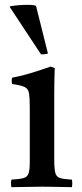

<svg xmlns="http://www.w3.org/2000/svg" viewBox="-20 -772 338 793"><path d="M277 1Q249 1 220 0Q191 -1 156 -1Q124 -1 90.5 0Q57 1 27 1Q24 -15 27 -30Q61 -32 77 -36.5Q93 -41 98 -56Q103 -71 103 -104V-328Q103 -367 100 -386Q97 -405 82 -412.5Q67 -420 30 -425Q27 -439 30 -451Q72 -459 112 -471.5Q152 -484 189 -497L206 -491Q205 -460 204.5 -433Q204 -406 204 -382V-114Q204 -75 208.5 -58Q213 -41 228.5 -36.5Q244 -32 277 -30Q280 -15 277 1ZM21 -742V-746Q56 -752 95 -752Q124 -752 129 -747L178 -551Q172 -549 163 -548Q154 -547 149 -548Z"/></svg>

Font: Tiro Kannada
Style: Regular
Weight: 400
Designer: Kannada: John Hudson & Fiona Ross. Latin: John Hudson.
Foundry: Tiro Typeworks Ltd.
Version: Version 1.52